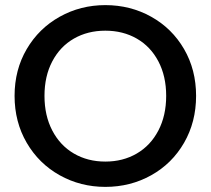

<svg xmlns="http://www.w3.org/2000/svg" viewBox="-20 -724 824 751"><path d="M37 -349Q37 -451 84.5 -532Q132 -613 213.5 -658.5Q295 -704 392 -704Q490 -704 571.5 -658.5Q653 -613 700 -532Q747 -451 747 -349Q747 -247 700 -165.5Q653 -84 571.5 -38.5Q490 7 392 7Q295 7 213.5 -38.5Q132 -84 84.5 -165.5Q37 -247 37 -349ZM630 -349Q630 -426 599.5 -484Q569 -542 515 -573Q461 -604 392 -604Q323 -604 269 -573Q215 -542 184.5 -484Q154 -426 154 -349Q154 -272 184.5 -213.5Q215 -155 269 -123.5Q323 -92 392 -92Q461 -92 515 -123.5Q569 -155 599.5 -213.5Q630 -272 630 -349Z"/></svg>

Font: Poppins Medium A&M
Style: Regular
Weight: 500
Designer: Ninad Kale (Devanagari), Jonny Pinhorn (Latin)
Foundry: Indian Type Foundry
Version: 4.004